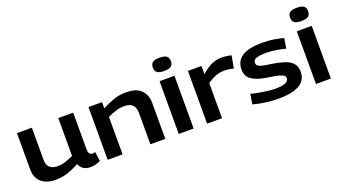

<svg xmlns="http://www.w3.org/2000/svg" viewBox="-61 -1297 3284 1851"><g transform="rotate(-20 1581.0 -372.0)"><path d="M267 10Q174 10 121.5 -36.5Q69 -83 69 -168V-541H222V-209Q222 -159 249.5 -133Q277 -107 329 -107Q373 -107 410 -119.5Q447 -132 493 -153V-541H646V-167Q646 -132 658.5 -119Q671 -106 688 -106Q702 -106 715 -112L729 -16Q710 -5 681.5 2.5Q653 10 624 10Q541 10 512 -62Q450 -29 393.5 -9.5Q337 10 267 10Z M803 0V-541H942V-478Q1010 -513 1066.5 -532Q1123 -551 1192 -551Q1295 -551 1344.5 -501Q1394 -451 1394 -371V0H1241V-320Q1241 -432 1130 -432Q1084 -432 1044 -419Q1004 -406 956 -385V0Z M1609 -618Q1559 -618 1537.5 -634.5Q1516 -651 1516 -686Q1516 -722 1537 -738Q1558 -754 1609 -754Q1659 -754 1680 -738Q1701 -722 1701 -686Q1701 -651 1680 -634.5Q1659 -618 1609 -618ZM1532 0V-541H1685V0Z M1962 -541V-458Q2022 -509 2069.5 -530Q2117 -551 2173 -551Q2198 -551 2223 -547.5Q2248 -544 2270 -538L2247 -411Q2223 -417 2198 -420.5Q2173 -424 2150 -424Q2110 -424 2067.5 -409.5Q2025 -395 1976 -360V0H1823V-541Z M2296 -25 2313 -128Q2341 -119 2384.5 -111Q2428 -103 2475 -97Q2522 -91 2562 -91Q2695 -91 2695 -150Q2695 -173 2669 -185.5Q2643 -198 2599 -206Q2555 -214 2501 -222Q2414 -236 2363.5 -271Q2313 -306 2313 -377Q2313 -551 2585 -551Q2656 -551 2713 -541Q2770 -531 2804 -521L2787 -418Q2756 -427 2700.5 -437Q2645 -447 2584 -447Q2523 -447 2489.5 -434.5Q2456 -422 2456 -393Q2456 -369 2477 -357Q2498 -345 2536 -339Q2574 -333 2624 -325Q2686 -315 2735 -298.5Q2784 -282 2813 -250Q2842 -218 2842 -163Q2842 -112 2819 -78.5Q2796 -45 2756 -25.5Q2716 -6 2664 2Q2612 10 2554 10Q2485 10 2416 0Q2347 -10 2296 -25Z M3017 -618Q2967 -618 2945.5 -634.5Q2924 -651 2924 -686Q2924 -722 2945 -738Q2966 -754 3017 -754Q3067 -754 3088 -738Q3109 -722 3109 -686Q3109 -651 3088 -634.5Q3067 -618 3017 -618ZM2940 0V-541H3093V0Z"/></g></svg>

Font: Georama Extended SemiBold
Style: Regular
Weight: 600
Width: 7
Designer: Jean-Baptiste Levee
Foundry: Production Type
Version: Version 1.000